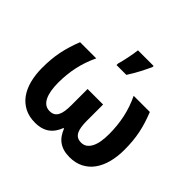

<svg xmlns="http://www.w3.org/2000/svg" viewBox="-179 -979 1201 1201"><g transform="rotate(45 421.5 -378.0)"><path d="M574.2 9.8Q543.5 9.8 519.5 2.7Q495.6 -4.4 477.3 -17.8Q459 -31.2 446 -50.3Q433.1 -69.3 423.8 -92.8H418.9Q410.2 -69.3 397 -50.3Q383.8 -31.2 365.7 -17.8Q347.7 -4.4 323.7 2.7Q299.8 9.8 269 9.8Q216.3 9.8 176.8 -10.5Q137.2 -30.8 110.8 -67.1Q84.5 -103.5 71.3 -154.1Q58.1 -204.6 58.1 -265.1Q58.1 -305.2 61.3 -340.6Q64.5 -376 71.3 -409.7Q78.1 -443.4 88.4 -476.8Q98.6 -510.3 112.8 -545.9H255.9Q224.1 -479.5 209.5 -412.1Q194.8 -344.7 194.8 -270Q194.8 -233.4 200 -203.4Q205.1 -173.3 215.6 -151.6Q226.1 -129.9 242.7 -117.9Q259.3 -106 282.2 -106Q302.7 -106 316.4 -114Q330.1 -122.1 338.1 -137.7Q346.2 -153.3 349.6 -176Q353 -198.7 353 -228V-372.1H490.2V-228Q490.2 -198.7 493.7 -176Q497.1 -153.3 505.1 -137.7Q513.2 -122.1 526.9 -114Q540.5 -106 561 -106Q584 -106 600.3 -117.9Q616.7 -129.9 627.4 -151.4Q638.2 -172.9 643.1 -202.6Q647.9 -232.4 647.9 -268.1Q647.9 -342.3 633.3 -410.9Q618.7 -479.5 586.9 -545.9H730Q744.1 -510.3 754.6 -476.8Q765.1 -443.4 772 -409.7Q778.8 -376 782 -340.6Q785.2 -305.2 785.2 -265.1Q785.2 -204.6 771.7 -154.1Q758.3 -103.5 731.9 -67.1Q705.6 -30.8 666 -10.5Q626.5 9.8 574.2 9.8ZM375 -619.1Q379.4 -633.8 383.8 -652.6Q388.2 -671.4 392.3 -691.2Q396.5 -710.9 399.7 -730.5Q402.8 -750 404.8 -766.1H543V-755.9Q527.8 -722.7 507.8 -684.3Q487.8 -646 461.9 -606H375Z"/></g></svg>

Font: Droid Sans
Style: Bold
Weight: 700
Foundry: Ascender Corporation
Version: Version 1.00 build 112